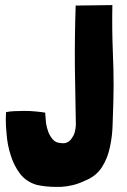

<svg xmlns="http://www.w3.org/2000/svg" viewBox="-20 -732 503 760"><path d="M279.3 -703.1Q275.4 -584 276.4 -465.8Q278.3 -347.7 280.3 -236.3Q279.3 -220.7 275.4 -207Q271.5 -194.3 262.7 -182.6Q255.9 -172.9 245.1 -168Q234.4 -163.1 218.8 -166Q201.2 -167 190.4 -178.7Q178.7 -191.4 171.9 -208Q165 -225.6 162.1 -245.1Q160.2 -264.6 159.2 -280.3Q159.2 -281.2 159.2 -285.2Q159.2 -285.2 159.2 -286.1Q140.6 -289.1 119.1 -291Q97.7 -293 77.1 -293Q55.7 -293 36.1 -292Q16.6 -291 3.9 -288.1Q2.9 -274.4 2.9 -259.8Q2.9 -233.4 5.9 -204.1Q8.8 -159.2 22.5 -117.2Q35.2 -76.2 59.6 -43.9Q85 -11.7 126 0Q162.1 7.8 201.2 7.8Q210.9 7.8 220.7 7.8Q271.5 4.9 313.5 -15.6Q359.4 -33.2 382.8 -69.3Q406.2 -105.5 415 -149.4Q424.8 -193.4 425.8 -240.2Q426.8 -288.1 428.7 -329.1Q429.7 -361.3 429.7 -393.6Q429.7 -458 426.8 -522.5Q422.9 -618.2 424.8 -711.9Q376 -710.9 279.3 -710Q279.3 -708 279.3 -703.1Z"/></svg>

Font: Londrina Solid
Style: NNS
Weight: 400
Designer: Marcelo Magalhaes
Version: Version 1.002